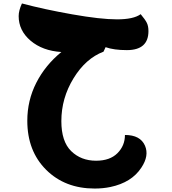

<svg xmlns="http://www.w3.org/2000/svg" viewBox="-20 -619 996 1111"><path d="M528 472Q356 472 247 363.5Q138 255 138 80Q138 -38 190 -140Q242 -242 335 -318Q226 -325 157 -383.5Q88 -442 88 -526Q88 -558 107 -599Q234 -565 398 -536Q562 -507 657 -507Q753 -507 794 -537Q820 -506 829.5 -487Q839 -468 839 -439Q839 -329 714 -329Q639 -329 591 -346L579 -320Q476 -281 405.5 -166Q335 -51 335 82Q335 200 392 255.5Q449 311 536 311Q616 311 659.5 267.5Q703 224 703 162Q792 162 819 224Q844 282 798 351Q742 437 619 463Q576 472 528 472Z"/></svg>

Font: Lemonada
Style: Bold
Weight: 700
Designer: Mohamed Gaber (Arabic), Eduardo Tunni (Latin)
Foundry: Kief Type Foundry
Version: Version 4.004